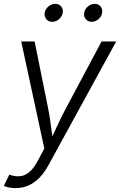

<svg xmlns="http://www.w3.org/2000/svg" viewBox="-30 -759 618 987"><path d="M-10.3 196.8 17.6 139.2 24.4 141.1Q52.7 149.9 77.4 146.2Q102.1 142.6 124 122.6Q146 102.5 166 64L197.8 4.4L79.1 -545.9H147.9L217.3 -202.6Q226.6 -156.2 232.2 -109.9Q237.8 -63.5 244.1 -19H220.7Q242.2 -63.5 263.2 -109.9Q284.2 -156.2 309.1 -202.6L492.2 -545.9H567.4L219.7 88.9Q198.2 128.9 172.1 155.3Q146 181.6 115.7 194.8Q85.4 208 50.8 208Q31.7 208 15.6 204.6Q-0.5 201.2 -10.3 196.8ZM441.4 -647Q422.4 -647 410.9 -660.6Q399.4 -674.3 402.8 -693.4Q405.8 -712.4 421.9 -725.8Q438 -739.3 457 -739.3Q476.1 -739.3 487.1 -725.8Q498 -712.4 495.1 -693.4Q492.2 -674.3 476.3 -660.6Q460.4 -647 441.4 -647ZM238.3 -647Q219.2 -647 208 -660.6Q196.8 -674.3 199.7 -693.4Q203.1 -712.4 219 -725.8Q234.9 -739.3 254.4 -739.3Q273.4 -739.3 284.4 -725.8Q295.4 -712.4 292.5 -693.4Q289.1 -674.3 273.4 -660.6Q257.8 -647 238.3 -647Z"/></svg>

Font: Inter Light
Style: Italic
Weight: 300
Italic angle: -9.3988°
Designer: Rasmus Andersson
Foundry: rsms
Version: Version 4.001;git-66647c0bb